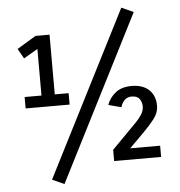

<svg xmlns="http://www.w3.org/2000/svg" viewBox="-60 -867 959 1022"><g transform="rotate(-5 420.0 -355.5)"><path d="M243 99 179 70 626 -810 690 -781ZM639 -334Q615 -334 600 -317.5Q585 -301 581 -282L512 -300Q526 -339 558.5 -364.5Q591 -390 645 -390Q670 -390 692.5 -383.5Q715 -377 732 -363Q749 -349 759.5 -327Q770 -305 770 -274Q770 -236 744.5 -203.5Q719 -171 687 -139L608 -60H768V0H517V-60L649 -194Q665 -210 679.5 -231.5Q694 -253 694 -277Q694 -298 682 -316Q670 -334 639 -334ZM72 -320V-381H162V-630L87 -586L57 -639L158 -700H233V-381H307V-320Z"/></g></svg>

Font: Carrois Gothic SC
Style: Regular
Weight: 400
Designer: Ralph du Carrois
Foundry: Ralph du Carrois
Version: Version 1.002